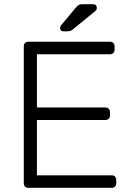

<svg xmlns="http://www.w3.org/2000/svg" viewBox="-20 -900 632 920"><path d="M116 0Q106 0 100 -6Q94 -12 94 -22V-677Q94 -688 100 -694Q106 -700 116 -700H506Q517 -700 523 -694Q529 -688 529 -677V-662Q529 -652 523 -646Q517 -640 506 -640H157V-385H484Q495 -385 501 -379Q507 -373 507 -362V-347Q507 -337 501 -331Q495 -325 484 -325H157V-60H514Q525 -60 531 -54Q537 -48 537 -37V-22Q537 -12 531 -6Q525 0 514 0ZM284 -750Q268 -750 268 -766Q268 -774 273 -779L342 -862Q350 -872 357 -876Q364 -880 379 -880H425Q444 -880 444 -861Q444 -854 439 -849L330 -760Q322 -753 315.5 -751.5Q309 -750 299 -750Z"/></svg>

Font: Rubik Light Light
Style: Regular
Weight: 300
Version: Version 2.101